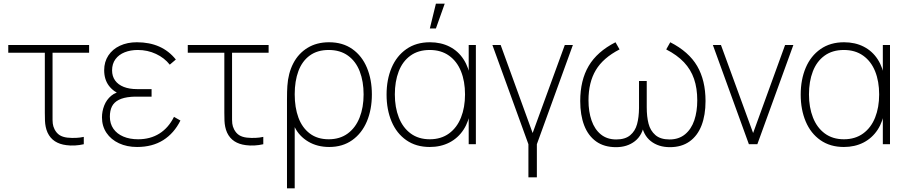

<svg xmlns="http://www.w3.org/2000/svg" viewBox="-20 -785 4934 1045"><path d="M341 5Q304.5 0.5 278.8 -16.2Q253 -33 239 -63Q232 -78.5 228.8 -94.8Q225.5 -111 224.8 -127.2Q224 -143.5 224 -171Q224 -173 224 -175Q224 -177 224 -179V-498H25V-540H465V-498H266V-179V-158Q265.5 -128.5 267.2 -112.8Q269 -97 277 -81Q288 -60 304.5 -49.5Q321 -39 346 -36Q395.5 -31 436 -40V0Q412 5.5 387.2 6.8Q362.5 8 341 5Z M726 15Q809 15 868.2 -22.2Q927.5 -59.5 962 -129L927 -149Q897 -89 847.5 -58Q798 -27 732 -27Q686 -27 651.2 -41.8Q616.5 -56.5 597.2 -84.2Q578 -112 578 -150Q578 -183 589.2 -205.5Q600.5 -228 626 -241.2Q651.5 -254.5 694 -258Q701.5 -258.5 709.2 -258.8Q717 -259 725 -259H805V-300H726Q684 -300 653.5 -312Q623 -324 606.5 -347Q590 -370 590 -402Q590 -438 608.5 -463Q627 -488 658.8 -500.5Q690.5 -513 730 -513Q783 -513 829 -491.5Q875 -470 904 -433L937 -461Q899.5 -508 846.5 -531.5Q793.5 -555 725 -555Q673 -555 632.8 -536.2Q592.5 -517.5 569.8 -483Q547 -448.5 547 -403Q547 -353 572.2 -319Q597.5 -285 643 -268L649 -288Q610.5 -285 585 -263.5Q559.5 -242 547.2 -210.5Q535 -179 535 -146Q535 -98.5 559.5 -62Q584 -25.5 627.5 -5.2Q671 15 726 15Z M1318 5Q1281.5 0.5 1255.8 -16.2Q1230 -33 1216 -63Q1209 -78.5 1205.8 -94.8Q1202.5 -111 1201.8 -127.2Q1201 -143.5 1201 -171Q1201 -173 1201 -175Q1201 -177 1201 -179V-498H1002V-540H1442V-498H1243V-179V-158Q1242.5 -128.5 1244.2 -112.8Q1246 -97 1254 -81Q1265 -60 1281.5 -49.5Q1298 -39 1323 -36Q1372.5 -31 1413 -40V0Q1389 5.5 1364.2 6.8Q1339.5 8 1318 5Z M1542 -241Q1542 -266 1542.5 -285Q1543 -304 1544 -317Q1548.5 -386.5 1576.2 -440.2Q1604 -494 1653.8 -524.5Q1703.5 -555 1771 -555Q1845.5 -555 1898 -517.8Q1950.5 -480.5 1977.2 -416.2Q2004 -352 2004 -271Q2004 -189 1976.8 -124.2Q1949.5 -59.5 1897 -22.2Q1844.5 15 1772 15Q1707 15 1657.8 -14.2Q1608.5 -43.5 1584 -93V240H1542ZM1769 -27Q1830 -27 1872.8 -58.5Q1915.5 -90 1937.2 -145.2Q1959 -200.5 1959 -271Q1959 -341.5 1938 -396.2Q1917 -451 1874.2 -482Q1831.5 -513 1769 -513Q1707.5 -513 1666 -482.8Q1624.5 -452.5 1604.2 -398.2Q1584 -344 1584 -272Q1584 -200 1604.2 -145Q1624.5 -90 1666 -58.5Q1707.5 -27 1769 -27Z M2352.5 -765 2319.5 -630H2352.5L2400.5 -765ZM2319 15Q2244.5 15 2191.5 -22Q2138.5 -59 2111.2 -123.8Q2084 -188.5 2084 -270Q2084 -351.5 2111.2 -416Q2138.5 -480.5 2191.8 -517.8Q2245 -555 2320 -555Q2380 -555 2427 -531Q2474 -507 2503.2 -461.8Q2532.5 -416.5 2541 -355L2531 -328V-540H2570V0H2531V-214L2541 -187Q2532.5 -124.5 2502.8 -79Q2473 -33.5 2425.8 -9.2Q2378.5 15 2319 15ZM2319 -27Q2380.5 -27 2423.8 -58.5Q2467 -90 2489 -145.2Q2511 -200.5 2511 -271Q2511 -342.5 2489 -397Q2467 -451.5 2423.8 -482.2Q2380.5 -513 2319 -513Q2256.5 -513 2213.8 -482Q2171 -451 2150 -396.2Q2129 -341.5 2129 -271Q2129 -200.5 2150.8 -145.2Q2172.5 -90 2215.2 -58.5Q2258 -27 2319 -27Z M2856 180V0L2660 -540H2705L2879 -61L3054 -540H3098L2902 0V180Z M3333 16Q3268 16 3224.5 -15.2Q3181 -46.5 3159.5 -102.8Q3138 -159 3138 -235Q3138 -348 3184 -426Q3230 -504 3330 -555L3352 -516Q3262.5 -470 3222.8 -403.2Q3183 -336.5 3183 -239Q3183 -177 3199.8 -129Q3216.5 -81 3250.2 -53.5Q3284 -26 3334 -26Q3382.5 -26 3409.8 -48.8Q3437 -71.5 3447.2 -108.8Q3457.5 -146 3458 -197V-201V-344H3500V-201Q3500 -150 3509.8 -112Q3519.5 -74 3547 -50Q3574.5 -26 3624 -26Q3674.5 -26 3708.5 -54Q3742.5 -82 3758.8 -130Q3775 -178 3775 -239Q3775 -304.5 3757.5 -355.5Q3740 -406.5 3702.8 -446Q3665.5 -485.5 3606 -516L3628 -555Q3729 -503.5 3774.5 -425.5Q3820 -347.5 3820 -235Q3820 -158.5 3798.2 -102.2Q3776.5 -46 3733 -15Q3689.5 16 3626 16Q3564 16 3522.2 -16.8Q3480.5 -49.5 3471 -114H3487Q3477.5 -49.5 3435.8 -16.8Q3394 16 3333 16Z M4056 0 3860 -540H3904L4079 -61L4253 -540H4298L4102 0Z M4573 15Q4498.5 15 4445.5 -22Q4392.5 -59 4365.2 -123.8Q4338 -188.5 4338 -270Q4338 -351.5 4365.2 -416Q4392.5 -480.5 4445.8 -517.8Q4499 -555 4574 -555Q4634 -555 4681 -531Q4728 -507 4757.2 -461.8Q4786.5 -416.5 4795 -355L4785 -328V-540H4824V0H4785V-214L4795 -187Q4786.5 -124.5 4756.8 -79Q4727 -33.5 4679.8 -9.2Q4632.5 15 4573 15ZM4573 -27Q4634.5 -27 4677.8 -58.5Q4721 -90 4743 -145.2Q4765 -200.5 4765 -271Q4765 -342.5 4743 -397Q4721 -451.5 4677.8 -482.2Q4634.5 -513 4573 -513Q4510.5 -513 4467.8 -482Q4425 -451 4404 -396.2Q4383 -341.5 4383 -271Q4383 -200.5 4404.8 -145.2Q4426.5 -90 4469.2 -58.5Q4512 -27 4573 -27Z"/></svg>

Font: Hauora
Style: Regular
Weight: 400
Designer: Wayne Shih
Foundry: WCYS
Version: Version 1.001